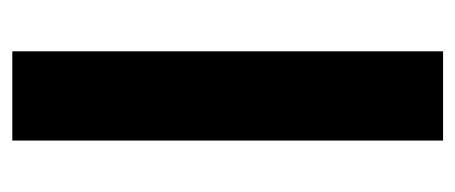

<svg xmlns="http://www.w3.org/2000/svg" viewBox="-234 -506 740 312"><g transform="rotate(90 136.0 -350.0)"><path d="M63.4 0V-700H208.4V0Z"/></g></svg>

Font: Red Hat Display VF
Style: Regular
Weight: 300
Designer: Pentagram, MCKL
Foundry: Pentagram, MCKL
Version: Version 1.023